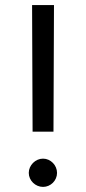

<svg xmlns="http://www.w3.org/2000/svg" viewBox="-20 -720 338 754"><path d="M108 -203H190L192 -700H106ZM149 14C179 14 204 -11 204 -41C204 -71 179 -97 149 -97C119 -97 93 -71 93 -41C93 -11 119 14 149 14Z"/></svg>

Font: HB Figtree Prototype
Style: Regular
Weight: 400
Designer: Alfredo Marco Pradil
Foundry: Hanken Design Co.®
Version: Version 1.002;Glyphs 3.2 (3228)